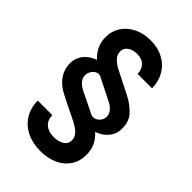

<svg xmlns="http://www.w3.org/2000/svg" viewBox="-251 -815 1056 1056"><g transform="rotate(45 276.5 -287.0)"><path d="M272.5 -611.3Q238.8 -611.3 217.5 -595Q196.3 -578.6 197.3 -553.7Q196.8 -529.3 217.5 -508.8Q238.3 -488.3 265.6 -475.6L398.4 -408.2Q442.9 -385.3 475.8 -349.4Q508.8 -313.5 504.9 -251Q503.4 -224.6 489.7 -202.9Q476.1 -181.2 455.8 -166.5Q435.5 -151.9 415 -145.5L414.1 -143.6Q468.8 -94.7 468.8 -21.5Q468.8 30.3 443.1 67.6Q417.5 105 373.3 124.3Q329.1 143.6 274.4 143.6Q213.9 143.6 167.2 120.6Q120.6 97.7 94.5 55.4Q68.4 13.2 68.4 -43H181.6Q181.6 -4.9 206.1 16.1Q230.5 37.1 272.5 37.1Q307.1 37.1 331.3 22.2Q355.5 7.3 355.5 -21.5Q355.5 -40.5 345.5 -54.9Q335.4 -69.3 321.8 -78.9Q308.1 -88.4 288.1 -99.6L155.3 -165Q42.5 -221.2 48.8 -323.2Q50.3 -349.6 63.5 -371.8Q76.7 -394 96.9 -408.9Q117.2 -423.8 139.6 -430.7V-431.6Q83.5 -485.8 85 -553.7Q84.5 -600.1 108.6 -637.2Q132.8 -674.3 175.8 -695.6Q218.8 -716.8 272.5 -716.8Q329.6 -716.8 373 -693.6Q416.5 -670.4 440.4 -629.2Q464.4 -587.9 464.8 -535.2H352.5Q352.5 -568.8 331.8 -590.1Q311 -611.3 272.5 -611.3ZM340.8 -318.4 217.8 -379.9Q211.4 -383.8 203.1 -383.8Q190.9 -383.8 179.4 -376Q168 -368.2 160.6 -354.5Q153.3 -340.8 153.3 -324.2Q153.3 -283.7 212.9 -254.9L333 -196.3Q340.3 -193.4 347.7 -193.4Q359.9 -193.4 371.8 -200.4Q383.8 -207.5 391.6 -220.5Q399.4 -233.4 399.4 -249Q399.4 -270 384 -287.8Q368.7 -305.7 340.8 -318.4Z"/></g></svg>

Font: Pretendard JP SemiBold
Style: Regular
Weight: 600
Designer: Base glyphs from Inter by Rasmus Andersson; Hangeul glyphs from Noto Sans CJK(Source Han Sans) by Jang Soo-young and Kan
Foundry: Kil Hyung-jin
Version: Version 1.309